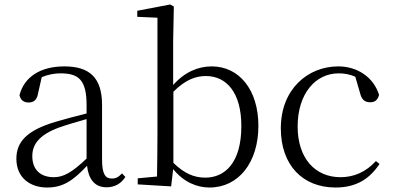

<svg xmlns="http://www.w3.org/2000/svg" viewBox="-20 -822 1754 856"><path d="M455 13C490 13 519 -2 539 -33L524 -49C508 -32 496 -26 479 -26C450 -26 435 -45 435 -111V-354C435 -476 379 -526 267 -526C160 -526 88 -479 67 -398C71 -377 85 -365 107 -365C130 -365 145 -376 150 -407L166 -478C195 -490 223 -495 250 -495C330 -495 366 -466 366 -354V-316C321 -305 272 -292 228 -279C100 -241 53 -190 53 -114C53 -31 113 14 190 14C262 14 307 -18 368 -83C375 -23 402 13 455 13ZM366 -115C300 -52 262 -32 220 -32C162 -32 124 -64 124 -126C124 -179 156 -221 242 -253C279 -266 323 -279 366 -291Z M914 14C1044 14 1132 -98 1132 -261C1132 -422 1046 -526 924 -526C865 -526 804 -502 752 -443V-639L755 -793L739 -802L592 -774V-747L682 -743V-227C682 -173 681 -90 680 -35L594 -27V0L743 9L752 -68C800 -9 859 14 914 14ZM753 -413C808 -468 854 -483 898 -483C990 -483 1056 -409 1056 -260C1056 -94 981 -30 895 -30C845 -30 801 -49 753 -96Z M1476 14C1569 14 1628 -25 1672 -91L1656 -104C1611 -55 1558 -32 1498 -32C1386 -32 1307 -115 1307 -258C1307 -404 1386 -495 1490 -495C1515 -495 1539 -491 1564 -480L1585 -408C1592 -379 1605 -366 1631 -366C1651 -366 1664 -376 1670 -399C1646 -477 1574 -526 1488 -526C1354 -526 1232 -426 1232 -250C1232 -85 1330 14 1476 14Z"/></svg>

Font: Noto Serif KR Light
Style: Regular
Weight: 300
Designer: Ryoko NISHIZUKA 西塚涼子 (kana & ideographs); Frank Grießhammer (Latin, Greek & Cyrillic); Wenlong ZHANG 张文龙 (bopomofo); San
Foundry: Adobe
Version: Version 2.001;hotconv 1.1.0;makeotfexe 2.6.0